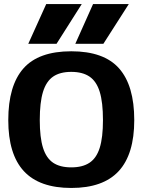

<svg xmlns="http://www.w3.org/2000/svg" viewBox="-20 -916 706 951"><path d="M209 -896H385L260 -699H120ZM441 -896H618L492 -699H353ZM21 -321Q21 -492 96 -577Q171 -662 333 -662Q495 -662 570 -577Q645 -492 645 -321Q645 -152 568 -68.5Q491 15 333 15Q175 15 98 -68.5Q21 -152 21 -321ZM490 -321Q490 -409 474 -461Q458 -513 423.5 -536.5Q389 -560 333 -560Q277 -560 243 -536.5Q209 -513 193 -461Q177 -409 177 -321Q177 -235 193 -184Q209 -133 243 -110Q277 -87 333 -87Q389 -87 423.5 -110Q458 -133 474 -184Q490 -235 490 -321Z"/></svg>

Font: Pridi SemiBold
Style: Regular
Weight: 600
Designer: Katatrad Team
Foundry: CadsonDemak
Version: Version 1.001